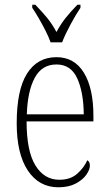

<svg xmlns="http://www.w3.org/2000/svg" viewBox="-20 -786 463 816"><path d="M228 10Q146 10 98.5 -61Q51 -132 51 -262Q51 -404 95 -473.5Q139 -543 220 -543Q296 -543 336.5 -477Q377 -411 377 -294V-270H93Q93 -144 130.5 -83Q168 -22 232 -22Q279 -22 308 -47.5Q337 -73 351 -105Q362 -99 362 -82Q362 -65 347 -43.5Q332 -22 302 -6Q272 10 228 10ZM336 -300Q335 -395 308 -453.5Q281 -512 220 -512Q158 -512 127.5 -455Q97 -398 94 -300ZM195 -606Q187 -629 173.5 -655.5Q160 -682 145 -708Q130 -734 117 -753V-766H130Q159 -736 180 -710.5Q201 -685 220 -650Q239 -685 259.5 -710.5Q280 -736 309 -766H322V-753Q303 -725 280 -682.5Q257 -640 244 -606Z"/></svg>

Font: Noto Serif Tamil Condensed ExtraLight
Style: Italic
Weight: 200
Width: 3
Italic angle: -12°
Designer: Indian Type Foundry, Tom Grace, and the Monotype Design Team
Foundry: Monotype Imaging Inc.
Version: Version 2.003; ttfautohint (v1.8.4.7-5d5b)